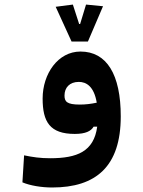

<svg xmlns="http://www.w3.org/2000/svg" viewBox="-20 -581 626 840"><path d="M208 239.3C400.4 239.3 508.3 147 508.3 -71.8C508.3 -254.9 447.3 -355.5 332 -355.5C233.9 -355.5 166.5 -258.3 166.5 -149.9C166.5 -47.9 198.2 4.9 307.1 4.9C354 4.9 378.4 -7.3 389.6 -26.9H405.3C390.6 82 317.4 111.3 199.2 111.3C155.3 111.3 123.5 106.4 85.4 98.6L78.1 216.8C111.8 231 161.6 239.3 208 239.3ZM293 -399.4H364.7L430.7 -553.7L356.4 -561L330.6 -476.1H326.2L298.8 -561L223.6 -551.3ZM403.3 -131.8C377.9 -126.5 355.5 -123.5 328.6 -123.5C272.5 -123.5 262.2 -136.7 262.2 -163.1C262.2 -197.8 284.7 -222.7 324.7 -222.7C357.4 -222.7 391.1 -203.6 403.3 -131.8Z"/></svg>

Font: CaskaydiaCove Nerd Font
Style: Bold
Weight: 700
Designer: Aaron Bell
Foundry: Saja Typeworks
Version: Version 2111.1;Nerd Fonts 2.3.0